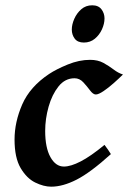

<svg xmlns="http://www.w3.org/2000/svg" viewBox="-20 -682 482 722"><path d="M442.4 -401.9Q428.7 -388.2 408.7 -370.4Q388.7 -352.5 369.6 -339.6Q350.6 -326.7 340.3 -326.7Q330.1 -326.7 318.8 -341.8Q307.6 -356.9 293.5 -372.3Q279.3 -387.7 260.3 -387.7Q224.6 -387.7 200.2 -357.2Q175.8 -326.7 162.8 -281Q149.9 -235.4 149.9 -189.5Q149.9 -126.5 169.7 -91.1Q189.5 -55.7 220.2 -55.7Q246.1 -55.7 283.4 -75Q320.8 -94.2 373 -137.2Q377 -132.3 386 -119.4Q395 -106.4 397 -102.5Q320.3 -33.2 268.3 -6.6Q216.3 20 172.4 20Q144.5 20 112.5 4.4Q80.6 -11.2 57.6 -50Q34.7 -88.9 34.7 -157.2Q34.7 -223.1 63.7 -289.6Q92.8 -356 164.6 -403.8Q191.9 -421.9 234.9 -439.5Q277.8 -457 318.8 -457Q347.7 -457 368.7 -445.6Q389.6 -434.1 407.2 -420.7Q424.8 -407.2 442.4 -401.9ZM373 -612.8Q373 -592.8 363.5 -571.8Q354 -550.8 336.7 -536.4Q319.3 -522 295.4 -522Q272 -522 261 -536.6Q250 -551.3 250 -570.8Q250 -589.8 259.3 -611.1Q268.6 -632.3 285.6 -647.2Q302.7 -662.1 326.7 -662.1Q350.1 -662.1 361.6 -647Q373 -631.8 373 -612.8Z"/></svg>

Font: Gentium Plus
Style: Bold Italic
Weight: 700
Italic angle: -8°
Designer: Victor Gaultney, Annie Olsen, Iska Routamaa, Becca Hirsbrunner
Foundry: SIL International
Version: Version 6.101